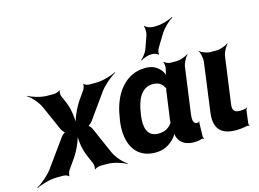

<svg xmlns="http://www.w3.org/2000/svg" viewBox="-161 -1012 1678 1246"><g transform="rotate(-15 677.5 -389.0)"><path d="M274 -449 251 -502C247 -511 247 -533 251 -540L248 -542C243 -535 221 -528 211 -528H165C121 -528 65 -546 38 -562L36 -559C63 -543 101 -500 118 -463L192 -295C196 -287 211 -268 219 -268V-272C211 -272 192 -253 186 -245L57 -66C30 -28 -22 15 -52 31L-51 35C-21 18 42 0 86 0H133C143 0 163 7 166 14L169 12C166 5 174 -17 179 -25L224 -89C256 -134 286 -204 291 -243H287C282 -204 292 -134 312 -89L339 -25C342 -17 344 5 339 12L342 14C347 7 369 0 379 0H426C469 0 525 18 552 34L555 31C528 15 489 -28 472 -65L393 -245C390 -253 375 -272 367 -272V-268C375 -268 394 -287 400 -295L520 -463C547 -500 599 -543 630 -559L628 -562C597 -546 535 -528 492 -528H445C435 -528 415 -535 412 -542L409 -540C412 -533 404 -511 399 -503L361 -449C329 -403 298 -332 293 -293H297C302 -332 293 -404 274 -449Z M1058 -107 1060 -104 1057 -106C1030 -109 1030 -140 1034 -171L1076 -478C1079 -502 1099 -539 1113 -552L1111 -554C1096 -542 1057 -528 1033 -528H993C979 -528 958 -537 952 -545L948 -542C954 -535 956 -510 952 -497C948 -482 942 -458 944 -446L948 -447C946 -457 938 -475 931 -486C909 -516 878 -538 825 -538C791 -538 760 -531 733 -518C647 -475 597 -382 580 -260L578 -250C573 -212 572 -177 577 -146C589 -59 641 10 749 10C806 10 846 -14 877 -48C888 -59 899 -77 901 -87H897C895 -77 899 -58 904 -47C920 -11 954 10 1007 10C1028 10 1043 8 1059 2C1063 1 1070 2 1073 4L1076 0C1073 -1 1069 -8 1070 -13L1072 -102C1071 -105 1075 -108 1076 -110L1073 -112C1072 -111 1069 -107 1067 -107ZM919 -360 893 -171C892 -165 893 -159 892 -153C892 -153 891 -149 892 -149L893 -153C892 -153 890 -149 890 -149C869 -121 842 -104 799 -104C721 -104 708 -172 719 -250L721 -260C732 -341 763 -424 844 -424C883 -424 904 -408 917 -384C918 -382 924 -373 925 -374L924 -378C923 -377 919 -363 919 -360ZM888 -742 857 -654C849 -633 826 -604 812 -594L815 -591C829 -601 862 -613 884 -613H894C906 -613 928 -605 931 -598L935 -600C931 -607 937 -631 944 -642L994 -724C1014 -757 1055 -795 1080 -809L1078 -813C1053 -798 1001 -782 965 -782H941C924 -782 897 -793 890 -803L886 -801C893 -791 893 -759 888 -742Z M1289 5C1318 5 1341 2 1363 -3C1368 -5 1377 -3 1380 0L1382 -3C1379 -6 1377 -15 1378 -20L1389 -105C1390 -110 1395 -115 1397 -118L1394 -120C1392 -118 1386 -113 1381 -113L1373 -112L1349 -110C1310 -110 1297 -125 1302 -165L1345 -478C1348 -502 1368 -539 1383 -552L1380 -554C1365 -542 1326 -528 1302 -528H1260C1236 -528 1201 -542 1190 -554L1188 -552C1198 -539 1206 -502 1203 -478L1159 -150C1145 -47 1187 5 1289 5Z"/></g></svg>

Font: Asimov
Style: EdgeIt
Weight: 500
Designer: Google
Version: Version 2.000980: 2014